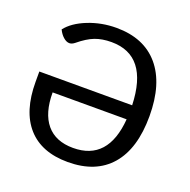

<svg xmlns="http://www.w3.org/2000/svg" viewBox="-128 -834 957 968"><g transform="rotate(20 351.0 -350.0)"><path d="M644 -348Q644 -174 564.5 -82Q485 10 335 10Q194 10 119.5 -73.5Q45 -157 45 -315V-370H543Q534 -634 337 -634Q287 -634 249 -619.5Q211 -605 165 -567Q151 -556 138 -556Q122 -556 105.5 -570.5Q89 -585 78 -608Q113 -653 184.5 -681.5Q256 -710 336 -710Q484 -710 564 -616Q644 -522 644 -348ZM541 -294H144Q144 -183 193 -124.5Q242 -66 336 -66Q523 -66 541 -294Z"/></g></svg>

Font: Krub Medium
Style: Regular
Weight: 500
Designer: Ekaluck Peanpanawate
Foundry: Cadson Demak Co.,Ltd.
Version: Version 1.000; ttfautohint (v1.6)